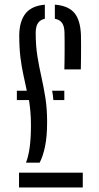

<svg xmlns="http://www.w3.org/2000/svg" viewBox="-20 -826 437 846"><path d="M94.5 -109.3Q105 -135.5 110.7 -176.1Q116.4 -216.7 116.4 -275.8Q116.4 -307.8 113.9 -334.5Q111.5 -361.2 107.8 -385.2H54.3V-426.2H98.1Q90.7 -461.3 83 -496.3Q75.3 -531.2 70 -573.3Q64.8 -615.3 64.8 -670.6Q65.5 -732.1 92.2 -766.1Q118.9 -800.2 177.6 -805.4V-743.4Q157.1 -738.8 147.3 -724.2Q137.5 -709.7 137.3 -681.7Q137.3 -624.4 144.9 -577.6Q152.5 -530.8 162.5 -486.8Q172.4 -442.9 180 -395.3Q187.6 -347.6 187.6 -288.3Q187.6 -225.6 178.7 -181.8Q169.8 -138 154.7 -109.3ZM63.8 0V-65.2H344.7V0ZM215.1 -385.2Q214.4 -396.3 213 -406.4Q211.5 -416.4 209.7 -426.2H263.4V-385.2ZM263.6 -520.3Q264.1 -539 264.4 -559.6Q264.6 -580.2 264.7 -601Q264.7 -621.8 264.7 -642.4Q264.7 -662.9 264.2 -681.7Q263.7 -710 253.8 -724.5Q243.9 -739.1 221.7 -743.3V-805.5Q280.8 -800.9 307.7 -769.1Q334.5 -737.2 336.7 -670.4Q337.2 -651.5 337.2 -623.3Q337.2 -595.1 336.9 -567.1Q336.6 -539.2 336.1 -520.3Z"/></svg>

Font: Big Shoulders Stencil Thin
Style: Regular
Weight: 100
Designer: Patric King
Foundry: XO Type Co
Version: Version 2.001